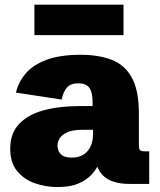

<svg xmlns="http://www.w3.org/2000/svg" viewBox="-20 -772 671 806"><path d="M221.2 13.2Q172.4 13.2 127 -2.4Q81.5 -18.1 52.2 -53.5Q22.9 -88.9 22.9 -147.9Q22.9 -211.9 59.8 -251.2Q96.7 -290.5 162.1 -308.6Q227.5 -326.7 314 -326.7H377.4L368.7 -309.6V-341.3Q368.7 -384.8 354.7 -403.6Q340.8 -422.4 309.1 -422.4Q277.8 -422.4 262 -405.5Q246.1 -388.7 238.8 -354L46.9 -383.3Q57.6 -428.2 88.4 -464.1Q119.1 -500 175.5 -521Q231.9 -542 319.3 -542Q393.6 -542 448.2 -521.2Q502.9 -500.5 533 -447Q563 -393.6 563 -294.9V-164.1Q563 -147.5 567.6 -142.1Q572.3 -136.7 587.4 -136.7H606.4V0H523.4Q448.2 0 412.8 -34.9Q377.4 -69.8 377.4 -140.1V-155.3L413.6 -138.2Q408.2 -116.7 397.7 -90.8Q387.2 -64.9 366.5 -41.3Q345.7 -17.6 310.5 -2.2Q275.4 13.2 221.2 13.2ZM281.2 -110.4Q310.5 -110.4 330.3 -122.8Q350.1 -135.3 360.4 -157.7Q370.6 -180.2 370.6 -210V-227.1H325.7Q283.7 -227.1 261 -216.1Q238.3 -205.1 229.7 -189.7Q221.2 -174.3 221.2 -160.2Q221.2 -153.3 224.9 -141.4Q228.5 -129.4 241.2 -119.9Q253.9 -110.4 281.2 -110.4ZM124.5 -624.5V-752.4H498.5V-624.5Z"/></svg>

Font: Schibsted Grotesk Black
Style: Regular
Weight: 900
Designer: Bakken & Baeck AS, Henrik Kongsvoll
Foundry: Schibsted ASA
Version: Version 1.100;gftools[0.9.25]